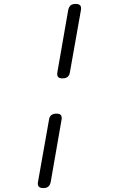

<svg xmlns="http://www.w3.org/2000/svg" viewBox="-20 -850 640 980"><path d="M337 -482Q335 -466 325.5 -458Q316 -450 299 -450Q282 -450 276 -458Q270 -466 273 -482L328 -798Q331 -814 340 -822Q349 -830 366 -830Q383 -830 389.5 -822Q396 -814 393 -798ZM239 78Q236 94 227 102Q218 110 201 110Q184 110 177.5 102Q171 94 174 78L230 -238Q232 -254 241.5 -262Q251 -270 268 -270Q285 -270 291 -262Q297 -254 294 -238Z"/></svg>

Font: Maple Mono ExtraLight
Style: Italic
Weight: 275
Italic angle: -10°
Monospace: yes
Designer: subframe7536
Version: Version 7.000